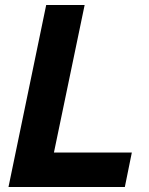

<svg xmlns="http://www.w3.org/2000/svg" viewBox="-20 -749 597 769"><path d="M14 0H480L508 -138H196L319 -729H165Z"/></svg>

Font: Mona Sans
Style: Bold Italic
Weight: 700
Italic angle: -11.7°
Designer: Deni Anggara
Foundry: GitHub
Version: Version 2.000;Glyphs 3.2.3 (3260)